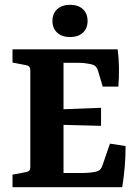

<svg xmlns="http://www.w3.org/2000/svg" viewBox="-20 -778 568 798"><path d="M407 -418 387 -485Q381 -504 366 -509Q356 -512 339.5 -514.5Q323 -517 305 -517H244V-324L400 -330V-255L244 -259V-59H321Q339 -59 358 -61Q377 -63 387 -67Q395 -71 398.5 -76Q402 -81 406 -91L437 -181L502 -171Q502 -127 498.5 -85.5Q495 -44 488 0H32V-52L89 -63Q106 -66 106 -83V-486Q106 -504 89 -507L32 -518V-573H469Q474 -535 474.5 -496.5Q475 -458 472 -418ZM344 -691Q344 -660 324.5 -642Q305 -624 271 -624Q238 -624 218 -642Q198 -660 198 -691Q198 -722 218 -740Q238 -758 271 -758Q305 -758 324.5 -740Q344 -722 344 -691Z"/></svg>

Font: Yrsa
Style: Bold
Weight: 700
Version: Version 2.004